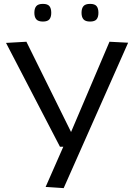

<svg xmlns="http://www.w3.org/2000/svg" viewBox="-20 -756 685 989"><path d="M215 207 306 0H289L11 -535L116 -541L346 -76L544 -541L640 -536L308 213ZM444 -645Q420 -645 410 -656.5Q400 -668 400 -690Q400 -713 410 -724.5Q420 -736 444 -736Q468 -736 477.5 -724.5Q487 -713 487 -690Q487 -668 477.5 -656.5Q468 -645 444 -645ZM201 -645Q177 -645 167 -656.5Q157 -668 157 -690Q157 -713 167 -724.5Q177 -736 201 -736Q225 -736 234.5 -724.5Q244 -713 244 -690Q244 -668 234.5 -656.5Q225 -645 201 -645Z"/></svg>

Font: Georama Extended
Style: Regular
Weight: 400
Width: 7
Designer: Jean-Baptiste Levee
Foundry: Production Type
Version: Version 1.000